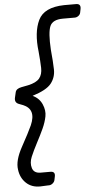

<svg xmlns="http://www.w3.org/2000/svg" viewBox="-74 -905 574 1108"><g transform="rotate(-5 213.5 -351.0)"><path d="M157.7 162.1 113.8 164.1Q63.5 165 31.5 134.5Q-0.5 104 -6.3 56.2Q-14.6 3.9 28.1 -73.5Q70.8 -150.9 89.4 -191.9Q129.4 -283.2 52.7 -313L29.8 -321.8Q5.4 -332 12.7 -360.8L19.5 -390.1Q24.4 -410.2 54.7 -416L94.7 -423.8Q141.6 -434.1 160.2 -456.5Q178.7 -479 177.7 -517.1Q176.8 -555.2 171.4 -611.8Q157.7 -724.1 191.2 -793.9Q224.6 -863.8 340.8 -866.2H410.6Q440.4 -866.2 433.6 -834L429.7 -814.9Q427.7 -804.2 417.7 -796.6Q407.7 -789.1 396.5 -789.1H327.6Q267.6 -789.1 252.2 -752.4Q236.8 -715.8 242.7 -617.2Q249.5 -546.9 250.5 -501.5Q251.5 -456.1 224.1 -421.1Q196.8 -386.2 114.7 -360.8Q152.8 -342.8 168.7 -306.4Q184.6 -270 178 -236.1Q171.4 -202.1 155 -166.5Q138.7 -130.9 116.2 -88.4Q93.8 -45.9 79.1 -11Q64.5 23.9 74 54.4Q83.5 85 122.6 85H178.7Q208.5 85 201.7 115.2L197.8 133.8Q195.8 145 185.3 153.6Q174.8 162.1 163.6 162.1Z"/></g></svg>

Font: Allan
Style: Regular
Weight: 400
Designer: Anton Koovit
Foundry: Anton Koovit
Version: Version 1.002